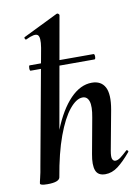

<svg xmlns="http://www.w3.org/2000/svg" viewBox="-84 -782 610 847"><g transform="rotate(-10 221.5 -358.5)"><path d="M73 -498Q69 -498 69 -510Q69 -522 73 -522H359Q364 -522 364 -510Q364 -498 359 -498ZM60 8Q41 8 34 5.5Q27 3 27 0Q27 -4 32.5 -26Q38 -48 42 -74L136 -589Q144 -637 131.5 -647Q119 -657 78 -637Q74 -636 72 -642Q70 -648 74 -649L229 -725Q234 -727 238 -723Q242 -719 241 -717L116 -12Q111 8 60 8ZM319 9Q286 9 276.5 -16Q267 -41 276 -89L305 -248Q314 -296 306.5 -319Q299 -342 278 -342Q250 -342 219 -304Q188 -266 161 -192.5Q134 -119 116 -12L98 -13Q118 -132 152.5 -218.5Q187 -305 232.5 -352Q278 -399 329 -399Q371 -399 388 -367Q405 -335 393 -267L360 -89Q355 -61 359.5 -51.5Q364 -42 373 -42Q384 -42 397 -52Q410 -62 426 -77Q429 -81 433.5 -77Q438 -73 434 -69Q403 -32 376 -11.5Q349 9 319 9Z"/></g></svg>

Font: Cormorant Light
Style: Bold Italic
Weight: 700
Italic angle: -10°
Version: Version 4.000